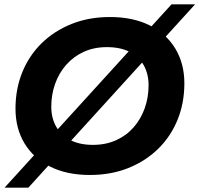

<svg xmlns="http://www.w3.org/2000/svg" viewBox="-20 -790 914 880"><path d="M392 12Q286 12 209.5 -26.5Q133 -65 92 -133.5Q51 -202 51 -292Q51 -382 82 -458.5Q113 -535 170.5 -591.5Q228 -648 307.5 -680Q387 -712 484 -712Q590 -712 666.5 -673.5Q743 -635 784 -566.5Q825 -498 825 -408Q825 -318 794 -241.5Q763 -165 705.5 -108.5Q648 -52 568.5 -20Q489 12 392 12ZM406 -126Q465 -126 512.5 -147.5Q560 -169 593 -207Q626 -245 643.5 -294.5Q661 -344 661 -399Q661 -451 639 -490.5Q617 -530 574.5 -552Q532 -574 470 -574Q411 -574 364 -552.5Q317 -531 283.5 -493Q250 -455 232.5 -405.5Q215 -356 215 -301Q215 -249 237.5 -209.5Q260 -170 302.5 -148Q345 -126 406 -126ZM1 70 766 -770H874L110 70Z"/></svg>

Font: MOST Montserrat
Style: Bold Italic
Weight: 700
Italic angle: -11.3°
Designer: Julieta Ulanovsky
Foundry: Julieta Ulanovsky
Version: Version 8.000;March 11, 2024;FontCreator 15.0.0.2926 64-bit